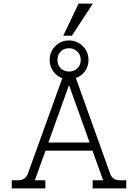

<svg xmlns="http://www.w3.org/2000/svg" viewBox="-20 -1043 764 1063"><path d="M378 -845H330L415 -1023H494ZM679 -45V0H493V-45H551L492 -209H232L173 -45H231V0H45V-45H80Q121 -45 134 -81L325 -610Q294 -621 274.5 -648.5Q255 -676 255 -711Q255 -756 286 -787.5Q317 -819 362 -819Q407 -819 438.5 -787.5Q470 -756 470 -711Q470 -676 450.5 -649Q431 -622 400 -611L590 -81Q603 -45 644 -45ZM362 -647Q390 -647 408.5 -665Q427 -683 427 -711Q427 -739 408.5 -757.5Q390 -776 362 -776Q334 -776 316 -757.5Q298 -739 298 -711Q298 -683 316 -665Q334 -647 362 -647ZM476 -254 362 -572 248 -254Z"/></svg>

Font: Pridi ExtraLight
Style: Regular
Weight: 275
Designer: Katatrad Team
Foundry: CadsonDemak
Version: Version 1.001